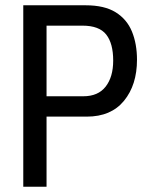

<svg xmlns="http://www.w3.org/2000/svg" viewBox="-20 -706 558 726"><path d="M68 0V-686H304Q375 -686 417.5 -659.5Q460 -633 479 -586.5Q498 -540 498 -480Q498 -385 449 -325Q400 -265 308 -265H156V0ZM156 -342H295Q351 -342 379.5 -378.5Q408 -415 408 -477Q408 -542 381.5 -575.5Q355 -609 292 -609H156Z"/></svg>

Font: Archivo Condensed
Style: Regular
Weight: 400
Width: 3
Designer: Hector Gatti
Foundry: Omnibus-Type
Version: Version 2.001; ttfautohint (v1.8.3)